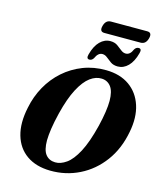

<svg xmlns="http://www.w3.org/2000/svg" viewBox="-146 -1131 1047 1247"><g transform="rotate(15 377.5 -507.0)"><path d="M495 -712.5Q589.5 -711.5 652.5 -666.8Q715.5 -622 740.5 -544.2Q765.5 -466.5 746 -366Q724 -247 660.8 -161.8Q597.5 -76.5 506.5 -31.5Q415.5 13.5 311 12Q215 10.5 152 -33.8Q89 -78 66 -158Q43 -238 66 -345.5Q81.5 -423.5 119 -490.8Q156.5 -558 213 -608Q269.5 -658 341 -685.8Q412.5 -713.5 495 -712.5ZM328 -48.5Q365 -47.5 403.5 -74.8Q442 -102 477.2 -168.2Q512.5 -234.5 541.5 -351Q555 -407 561.2 -450Q567.5 -493 567.5 -525.5Q567 -589.5 543.8 -620Q520.5 -650.5 481.5 -652Q442.5 -654 404 -625.8Q365.5 -597.5 331 -532.5Q296.5 -467.5 270 -360.5Q255 -299 248.2 -253Q241.5 -207 241 -173.5Q241 -108 264.2 -78.8Q287.5 -49.5 328 -48.5ZM560 -755Q531 -755 512 -768.2Q493 -781.5 477.5 -794.5Q462 -807.5 444 -807.5Q415.5 -807.5 398 -767.5Q387.5 -750.5 371 -750.5Q349 -750.5 357.5 -782Q373 -841 403.5 -871.5Q434 -902 472.5 -902Q501.5 -902 520.5 -888.8Q539.5 -875.5 555.2 -862.5Q571 -849.5 588.5 -849.5Q618 -849.5 634.5 -889.5Q645 -906.5 661.5 -906.5Q684 -906.5 675 -875Q659.5 -816 629 -785.5Q598.5 -755 560 -755ZM397 -984Q408 -1025.5 443 -1025.5H686.5Q721 -1025.5 710 -984.5Q699 -943 664 -943H420.5Q386 -943 397 -984Z"/></g></svg>

Font: Fraunces 72pt Soft
Style: Bold Italic
Weight: 700
Italic angle: -16°
Version: Version 1.000;[b76b70a41]